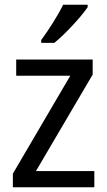

<svg xmlns="http://www.w3.org/2000/svg" viewBox="-20 -786 449 806"><path d="M348 -756V-766H245C223 -721 185 -661 153 -618V-606H208C253 -642 323 -718 348 -756ZM376 0V-68H131L369 -473V-536H48V-468H275L34 -57V0Z"/></svg>

Font: Noto Sans Lao SemiCondensed
Style: Regular
Weight: 400
Width: 4
Designer: Monotype Design Team
Foundry: Monotype Imaging Inc.
Version: Version 2.003